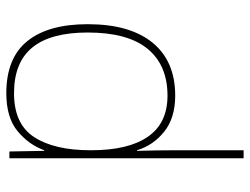

<svg xmlns="http://www.w3.org/2000/svg" viewBox="-114 -686 810 623"><g transform="rotate(90 291.5 -375.0)"><path d="M283 10Q169 10 114 -58Q59 -126 59 -254Q59 -391 119 -464.5Q179 -538 291 -538Q363 -538 407.5 -502.5Q452 -467 468 -414H470Q469 -448 468.5 -480Q468 -512 468 -543V-760H494V0H472L470 -113H468Q450 -63 406 -26.5Q362 10 283 10ZM283 -15Q383 -15 425.5 -80.5Q468 -146 468 -263V-266Q468 -386 424 -449.5Q380 -513 291 -513Q192 -513 139 -448.5Q86 -384 86 -254Q86 -134 134.5 -74.5Q183 -15 283 -15Z"/></g></svg>

Font: Noto Sans Myanmar Thin
Style: Regular
Weight: 100
Designer: Monotype Design Team
Foundry: Monotype Imaging Inc.
Version: Version 2.107; ttfautohint (v1.8.4.7-5d5b)